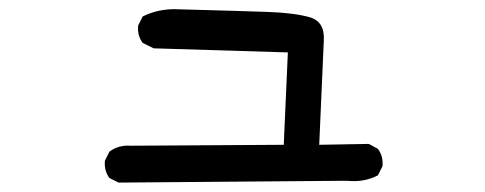

<svg xmlns="http://www.w3.org/2000/svg" viewBox="-20 -425 1040 412"><path d="M234.4 -33.2 214.8 -43Q203.1 -58.6 205.1 -80.1L214.8 -99.6Q234.4 -114.3 260.7 -112.3L588.9 -114.3L597.7 -312.5L309.6 -321.3L286.1 -333Q274.4 -348.6 276.4 -370.1L286.1 -389.6Q317.4 -405.3 354.5 -405.3Q499 -401.4 554.7 -399.4Q610.4 -397.5 644 -388.2Q677.7 -378.9 674.8 -336.9L665 -114.3L771.5 -116.2L791 -105.5Q802.7 -89.8 800.8 -68.4L791 -48.8Q761.7 -33.2 723.6 -37.1Z"/></svg>

Font: JasonHandwriting2
Style: Regular
Weight: 400
Version: Version 1.05.10